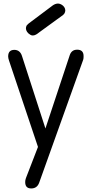

<svg xmlns="http://www.w3.org/2000/svg" viewBox="-20 -835 514 1082"><path d="M126 169C123 177 122 184 122 191C122 215 133 227 156 227C177 227 193 217 201 194L448 -496C451 -504 451 -512 451 -519C451 -543 439 -555 415 -555C394 -555 380 -545 373 -524L236 -111L104 -519C97 -542 82 -554 61 -554C38 -554 26 -542 26 -517C26 -510 28 -502 31 -493L194 -7ZM336 -751 343 -759C346 -765 348 -770 348 -776C348 -789 340 -802 325 -810C319 -813 313 -815 307 -815C297 -815 287 -811 278 -805L142 -703C139 -701 132 -693 130 -691C128 -686 126 -681 126 -676C126 -662 135 -648 151 -639C156 -636 160 -635 165 -635C178 -635 190 -644 200 -652Z"/></svg>

Font: Numismatica Pro
Style: Regular
Weight: 400
Designer: Chris Hopkins
Foundry: Edward C. D. Hopkins
Version: Version 2.19D